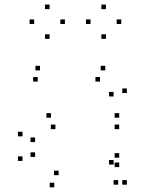

<svg xmlns="http://www.w3.org/2000/svg" viewBox="-20 -798 660 840"><path d="M535 10V-10H515V10ZM535 -391V-411H515V-391ZM440.5 -490V-510H420.5V-490ZM155 -490V-510H135V-490ZM145 -441V-461H125V-441ZM417.5 -441V-461H397.5V-441ZM477 -376V-396H457V-376ZM477 -78V-98H457V-78ZM497 10V-10H477V10ZM501.5 -67V-87H481.5V-67ZM501.5 -108V-128H481.5V-108ZM236.5 -31.5V-51.5H216.5V-31.5ZM133.5 -111.5V-131.5H113.5V-111.5ZM133.5 -176.5V-196.5H113.5V-176.5ZM222.5 -233V-253H202.5V-233ZM501.5 -233V-253H481.5V-233ZM501.5 -283V-303H481.5V-283ZM203 -283V-303H183V-283ZM78.5 -201.5V-221.5H58.5V-201.5ZM78.5 -94V-114H58.5V-94ZM217.5 21.5V1.5H197.5V21.5ZM264 -693V-713H244V-693ZM197 -758V-778H177V-758ZM129.5 -693V-713H109.5V-693ZM197 -628V-648H177V-628ZM510.5 -693V-713H490.5V-693ZM443.5 -758V-778H423.5V-758ZM376 -693V-713H356V-693ZM443.5 -628V-648H423.5V-628Z"/></svg>

Font: Monaspace Krypton Dots Var
Style: Regular
Weight: 400
Designer: Riley Cran and the Lettermatic Team
Version: Version 1.100 (Monaspace Krypton Dots)